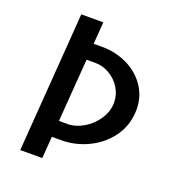

<svg xmlns="http://www.w3.org/2000/svg" viewBox="-132 -831 863 938"><g transform="rotate(20 300.0 -362.5)"><path d="M131 -725H245.5L237 -610.5H281.5Q351 -610.5 411.2 -581.8Q471.5 -553 507.8 -500.2Q544 -447.5 544 -379Q544 -372.5 543 -359.5Q537.5 -287.5 494.5 -231.2Q451.5 -175 385.8 -144.2Q320 -113.5 248.5 -113.5H200.5L192 0H77.5ZM252 -198.5Q292.5 -198.5 334 -223Q375.5 -247.5 402.2 -288.2Q429 -329 429 -375Q429 -415.5 407.2 -450.2Q385.5 -485 350.8 -505.2Q316 -525.5 278.5 -525.5H231L206.5 -198.5Z"/></g></svg>

Font: JuliaMono SemiBoldItalic
Style: Regular
Weight: 600
Italic angle: -9°
Monospace: yes
Designer: cormullion
Foundry: corm
Version: Version 0.049; ttfautohint (v1.8.4)